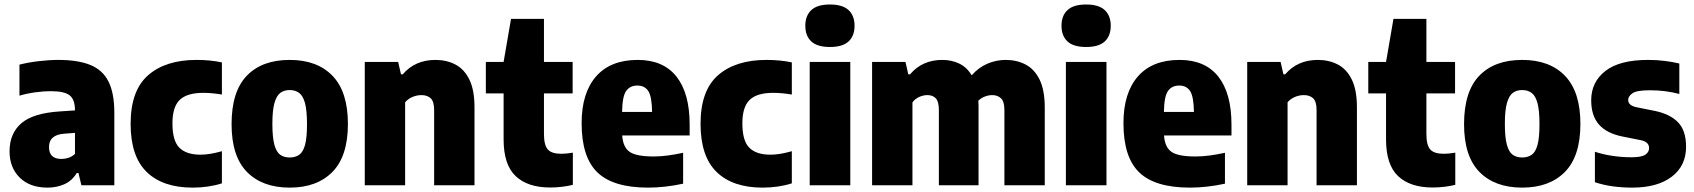

<svg xmlns="http://www.w3.org/2000/svg" viewBox="-20 -824 7536 854"><path d="M191 10.5Q113 10.5 67.8 -34Q22.5 -78.5 22.5 -151Q22.5 -230.5 75 -275.8Q127.5 -321 247 -328.5L313.5 -333Q313.5 -381 290 -399.8Q266.5 -418.5 205 -418.5Q175 -418.5 137.8 -413.5Q100.5 -408.5 66.5 -398.5V-536.5Q105.5 -546.5 152.2 -552Q199 -557.5 239.5 -557.5Q326.5 -557.5 381.5 -535.2Q436.5 -513 462.5 -461.5Q488.5 -410 488.5 -322.5V0H342L329 -54.5H321.5Q300 -19.5 266 -4.5Q232 10.5 191 10.5ZM198 -170Q198 -117 253.5 -117Q268.5 -117 284.2 -122Q300 -127 313.5 -139.5V-233L267.5 -229.5Q198 -225 198 -170Z M837 10.5Q704 10.5 632.5 -59Q561 -128.5 561 -273Q561 -421.5 639 -489.5Q717 -557.5 854 -557.5Q915 -557.5 967 -546.5V-403.5Q923 -411 884 -411Q812 -411 779.5 -379.8Q747 -348.5 747 -275.5Q747 -197.5 778 -166.8Q809 -136 871.5 -136Q893 -136 915.8 -139.8Q938.5 -143.5 967 -151.5V-8.5Q907.5 10.5 837 10.5Z M1268.5 10.5Q1147 10.5 1078.5 -59.2Q1010 -129 1010 -271.5Q1010 -417 1077.8 -487.2Q1145.5 -557.5 1268.5 -557.5Q1391.5 -557.5 1459.5 -486.2Q1527.5 -415 1527.5 -273Q1527.5 -129.5 1458.8 -59.5Q1390 10.5 1268.5 10.5ZM1268.5 -123.5Q1293.5 -123.5 1310.8 -135.5Q1328 -147.5 1336.8 -179.5Q1345.5 -211.5 1345.5 -271.5Q1345.5 -333 1336.5 -365.8Q1327.5 -398.5 1310.2 -411Q1293 -423.5 1268.5 -423.5Q1244 -423.5 1227 -411Q1210 -398.5 1200.8 -366Q1191.5 -333.5 1191.5 -273.5Q1191.5 -212.5 1200.5 -180Q1209.5 -147.5 1226.5 -135.5Q1243.5 -123.5 1268.5 -123.5Z M1602.5 0V-548.5H1751L1763.5 -493.5H1771.5Q1826 -557.5 1917 -557.5Q1966.5 -557.5 2006 -536.8Q2045.5 -516 2068 -469.5Q2090.5 -423 2090.5 -346.5V0H1911V-334Q1911 -372.5 1895.8 -386.8Q1880.5 -401 1854.5 -401Q1834.5 -401 1814.8 -392.8Q1795 -384.5 1782 -369V0Z M2427 10Q2327.5 10 2273.8 -40.5Q2220 -91 2220 -204V-408.5H2141V-548.5H2220L2253 -740H2399.5V-548.5H2527V-408.5H2399.5V-228.5Q2399.5 -178 2416.8 -159Q2434 -140 2476.5 -140Q2488 -140 2500.5 -141.2Q2513 -142.5 2528 -145V-2Q2507.5 3.5 2480.2 6.8Q2453 10 2427 10Z M2862.5 10.5Q2707.5 10.5 2637.2 -57.2Q2567 -125 2567 -276Q2567 -410.5 2631.2 -484Q2695.5 -557.5 2816.5 -557.5Q2930.5 -557.5 2989 -483.2Q3047.5 -409 3047.5 -270V-221.5H2747.5Q2751 -169 2780.8 -148.5Q2810.5 -128 2887 -128Q2918 -128 2951.5 -132.5Q2985 -137 3018.5 -144.5V-7Q2937.5 10.5 2862.5 10.5ZM2815 -443.5Q2782 -443.5 2765 -419.2Q2748 -395 2747 -326H2880.5Q2879.5 -394.5 2863.5 -419Q2847.5 -443.5 2815 -443.5Z M3372 10.5Q3239 10.5 3167.5 -59Q3096 -128.5 3096 -273Q3096 -421.5 3174 -489.5Q3252 -557.5 3389 -557.5Q3450 -557.5 3502 -546.5V-403.5Q3458 -411 3419 -411Q3347 -411 3314.5 -379.8Q3282 -348.5 3282 -275.5Q3282 -197.5 3313 -166.8Q3344 -136 3406.5 -136Q3428 -136 3450.8 -139.8Q3473.5 -143.5 3502 -151.5V-8.5Q3442.5 10.5 3372 10.5Z M3581.5 0V-548.5H3762V0ZM3671.5 -615Q3615 -615 3588.5 -639.8Q3562 -664.5 3562 -709.5Q3562 -754 3588.5 -779Q3615 -804 3671.5 -804Q3728 -804 3754.5 -779Q3781 -754 3781 -709.5Q3781 -664.5 3754.5 -639.8Q3728 -615 3671.5 -615Z M3859 0V-548.5H4007.5L4020 -493.5H4028Q4082 -557.5 4171.5 -557.5Q4212 -557.5 4246 -541.5Q4280 -525.5 4302 -489Q4332.5 -524 4372 -540.8Q4411.5 -557.5 4453 -557.5Q4503 -557.5 4542.2 -536.8Q4581.5 -516 4604.2 -469.5Q4627 -423 4627 -345V0H4447.5V-335Q4447.5 -372.5 4432.2 -386.8Q4417 -401 4393.5 -401Q4377.5 -401 4361 -394.8Q4344.5 -388.5 4331.5 -376Q4332.5 -365 4332.5 -353.5V0H4156V-335Q4156 -372.5 4142.2 -386.8Q4128.5 -401 4105 -401Q4087 -401 4068.5 -392.8Q4050 -384.5 4038.5 -368.5V0Z M4721 0V-548.5H4901.5V0ZM4811 -615Q4754.5 -615 4728 -639.8Q4701.5 -664.5 4701.5 -709.5Q4701.5 -754 4728 -779Q4754.5 -804 4811 -804Q4867.5 -804 4894 -779Q4920.5 -754 4920.5 -709.5Q4920.5 -664.5 4894 -639.8Q4867.5 -615 4811 -615Z M5272.5 10.5Q5117.5 10.5 5047.2 -57.2Q4977 -125 4977 -276Q4977 -410.5 5041.2 -484Q5105.5 -557.5 5226.5 -557.5Q5340.5 -557.5 5399 -483.2Q5457.5 -409 5457.5 -270V-221.5H5157.5Q5161 -169 5190.8 -148.5Q5220.5 -128 5297 -128Q5328 -128 5361.5 -132.5Q5395 -137 5428.5 -144.5V-7Q5347.5 10.5 5272.5 10.5ZM5225 -443.5Q5192 -443.5 5175 -419.2Q5158 -395 5157 -326H5290.5Q5289.5 -394.5 5273.5 -419Q5257.5 -443.5 5225 -443.5Z M5527.5 0V-548.5H5676L5688.5 -493.5H5696.5Q5751 -557.5 5842 -557.5Q5891.5 -557.5 5931 -536.8Q5970.5 -516 5993 -469.5Q6015.5 -423 6015.5 -346.5V0H5836V-334Q5836 -372.5 5820.8 -386.8Q5805.5 -401 5779.5 -401Q5759.5 -401 5739.8 -392.8Q5720 -384.5 5707 -369V0Z M6352 10Q6252.5 10 6198.8 -40.5Q6145 -91 6145 -204V-408.5H6066V-548.5H6145L6178 -740H6324.5V-548.5H6452V-408.5H6324.5V-228.5Q6324.5 -178 6341.8 -159Q6359 -140 6401.5 -140Q6413 -140 6425.5 -141.2Q6438 -142.5 6453 -145V-2Q6432.5 3.5 6405.2 6.8Q6378 10 6352 10Z M6750.5 10.5Q6629 10.5 6560.5 -59.2Q6492 -129 6492 -271.5Q6492 -417 6559.8 -487.2Q6627.5 -557.5 6750.5 -557.5Q6873.5 -557.5 6941.5 -486.2Q7009.5 -415 7009.5 -273Q7009.5 -129.5 6940.8 -59.5Q6872 10.5 6750.5 10.5ZM6750.5 -123.5Q6775.5 -123.5 6792.8 -135.5Q6810 -147.5 6818.8 -179.5Q6827.5 -211.5 6827.5 -271.5Q6827.5 -333 6818.5 -365.8Q6809.5 -398.5 6792.2 -411Q6775 -423.5 6750.5 -423.5Q6726 -423.5 6709 -411Q6692 -398.5 6682.8 -366Q6673.5 -333.5 6673.5 -273.5Q6673.5 -212.5 6682.5 -180Q6691.5 -147.5 6708.5 -135.5Q6725.5 -123.5 6750.5 -123.5Z M7240 10.5Q7195.5 10.5 7153.5 4.8Q7111.5 -1 7074 -13.5V-149Q7110 -137 7151.8 -130.8Q7193.5 -124.5 7237 -124.5Q7281 -124.5 7298 -135.8Q7315 -147 7315 -165.5Q7315 -192 7280.5 -200L7195.5 -217Q7126.5 -231 7092 -270.2Q7057.5 -309.5 7057.5 -378Q7057.5 -459 7120.5 -508.2Q7183.5 -557.5 7310.5 -557.5Q7349.5 -557.5 7385 -553Q7420.5 -548.5 7449.5 -541.5V-406Q7388.5 -422.5 7318.5 -422.5Q7260 -422.5 7241 -409.2Q7222 -396 7222 -379.5Q7222 -355.5 7257 -347.5L7341.5 -330.5Q7408.5 -316.5 7444 -279.8Q7479.5 -243 7479.5 -171Q7479.5 -86.5 7415.8 -38Q7352 10.5 7240 10.5Z"/></svg>

Font: Encode Sans SemiCondensed SemiCondensed ExtraBold
Style: Regular
Weight: 800
Width: 4
Designer: Multiple Designers
Foundry: Impallari Type
Version: Version 3.000; ttfautohint (v1.8.3) -l 8 -r 50 -G 200 -x 14 